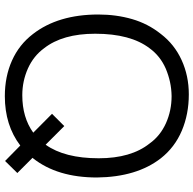

<svg xmlns="http://www.w3.org/2000/svg" viewBox="-23 -781 820 814"><g transform="rotate(90 387.0 -374.0)"><path d="M649 -102 713.5 -37.5 662.5 14.5 597 -50Q511 15.5 387.5 15.5Q304.5 15.5 236.8 -14.8Q169 -45 124 -104Q41.5 -210.5 41.5 -381Q41.5 -457 61 -524.2Q80.5 -591.5 124 -646Q168 -703.5 234.8 -734Q301.5 -764.5 380 -764.5Q464 -764.5 534.2 -734.8Q604.5 -705 651 -646Q730.5 -544 732.5 -375Q732.5 -207 651 -104ZM542.5 -105 462.5 -184.5 514.5 -236.5 593.5 -157.5Q651 -238 651 -382.5Q651 -519.5 588.5 -598Q556.5 -643 502.5 -667.5Q449 -691.5 387.5 -691.5Q356.5 -691 327.8 -684.8Q299 -678.5 271.5 -667Q217.5 -643.5 184.5 -598Q123 -517.5 123 -367.5Q123 -229.5 184.5 -151Q217 -106.5 270 -82.5Q324 -58.5 383.5 -58.5Q478 -58.5 542.5 -105Z"/></g></svg>

Font: Russisch Sans
Style: Regular
Weight: 400
Designer: Michael Sharanda (font) & Cristiano Sobral (main changes)
Foundry: Michael Sharanda
Version: Version 2.00;October 25, 2020;FontCreator 13.0.0.2681 64-bit